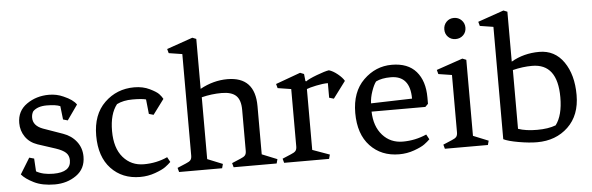

<svg xmlns="http://www.w3.org/2000/svg" viewBox="-46 -838 3071 996"><g transform="rotate(-5 1489.0 -340.0)"><path d="M267 -394Q244 -404 196.5 -404Q149 -404 125 -380Q116 -366 116 -347Q116 -305 167 -286L269 -250Q312 -235 338 -201.5Q364 -168 364 -123Q364 -60 316 -26Q268 8 203.5 8Q139 8 95.5 -13.5Q52 -35 32 -59L83 -142L108 -135L112 -68Q147 -48 201 -48Q292 -48 292 -110Q292 -135 276 -150Q260 -165 224 -177L132 -207Q91 -221 69 -253Q47 -285 47 -325Q47 -388 97 -423Q147 -458 213 -458Q253 -458 288 -442Q337 -421 354 -395L299 -317L275 -324Z M713 -390Q691 -396 643 -396Q595 -396 561 -379Q523 -331 523 -242Q523 -153 565 -104.5Q607 -56 673 -56Q739 -56 796 -82L810 -56Q798 -44 781 -31.5Q764 -19 726.5 -5.5Q689 8 648 8Q555 8 497 -53.5Q439 -115 439 -225Q439 -335 502.5 -396.5Q566 -458 657 -458Q702 -458 737 -441Q772 -424 784 -411Q796 -398 803 -385L745 -307L721 -314Z M1205 -293Q1205 -344 1181.5 -366.5Q1158 -389 1106 -389Q1054 -389 1002 -376V-54L1081 -22L1075 0H851L845 -22L890 -41Q908 -48 914.5 -56Q921 -64 921 -79V-608L851 -619L845 -641L980 -688L1000 -680V-420Q1069 -458 1142 -458Q1286 -458 1286 -305V-54L1365 -22L1359 0H1135L1129 -22L1174 -41Q1192 -48 1198.5 -56Q1205 -64 1205 -79Z M1660 -392Q1634 -392 1598.5 -384.5Q1563 -377 1549 -371V-54L1638 -22L1632 0H1398L1392 -22L1437 -41Q1455 -48 1461.5 -56Q1468 -64 1468 -79V-378L1398 -389L1392 -411L1521 -458L1541 -450L1545 -413L1549 -411Q1563 -422 1606.5 -438.5Q1650 -455 1671 -458Q1692 -452 1716 -432.5Q1740 -413 1749 -396L1684 -309L1660 -316Z M2168 -273V-240L2153 -225H1873Q1875 -148 1916 -102Q1957 -56 2021.5 -56Q2086 -56 2145 -82L2159 -56Q2147 -44 2130 -31.5Q2113 -19 2075.5 -5.5Q2038 8 1997 8Q1904 8 1846 -53.5Q1788 -115 1788 -225Q1788 -335 1851 -396.5Q1914 -458 1998 -458Q2082 -458 2125 -408.5Q2168 -359 2168 -273ZM1987 -394Q1940 -394 1910 -379Q1898 -364 1886.5 -331Q1875 -298 1874 -268L2088 -274Q2088 -394 1987 -394Z M2305 -79V-378L2235 -389L2229 -411L2366 -458L2386 -450V-54L2465 -22L2459 0H2235L2229 -22L2274 -41Q2292 -48 2298.5 -56Q2305 -64 2305 -79ZM2340.5 -562Q2317 -562 2301.5 -577.5Q2286 -593 2286 -616.5Q2286 -640 2301.5 -656Q2317 -672 2340.5 -672Q2364 -672 2380 -656Q2396 -640 2396 -616.5Q2396 -593 2380 -577.5Q2364 -562 2340.5 -562Z M2620 -420Q2685 -458 2766 -458Q2847 -458 2893.5 -391Q2940 -324 2940 -218.5Q2940 -113 2876.5 -52.5Q2813 8 2715 8Q2674 8 2619.5 -1.5Q2565 -11 2541 -23V-608L2471 -619L2465 -641L2600 -688L2620 -680ZM2622 -70Q2662 -56 2720.5 -56Q2779 -56 2818 -71Q2855 -120 2855 -214Q2855 -389 2723 -389Q2674 -389 2622 -376Z"/></g></svg>

Font: Fenix
Style: Regular
Weight: 400
Designer: Fernando Diaz
Foundry: Fernando Diaz
Version: 004.301